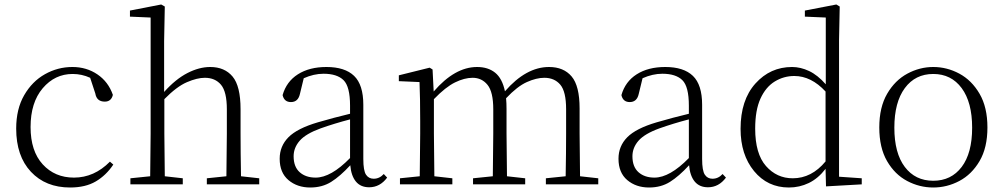

<svg xmlns="http://www.w3.org/2000/svg" viewBox="-20 -820 4464 854"><path d="M292 14Q183 14 117.5 -56Q52 -126 52 -248Q52 -335 87.5 -396.5Q123 -458 180 -490Q237 -522 302 -522Q365 -522 413.5 -489Q462 -456 482 -398Q475 -368 446 -368Q410 -368 404 -404L381 -474Q344 -491 303 -491Q224 -491 170 -427.5Q116 -364 116 -255Q116 -148 170 -89Q224 -30 309 -30Q399 -30 469 -101L484 -88Q452 -40 406 -13Q360 14 292 14Z M986 0H900V-27L987 -36L989 -226V-334Q989 -412 963 -443Q937 -474 891 -474Q857 -474 811.5 -454.5Q766 -435 711 -379V-226L713 -36L793 -27V0H560V-27L648 -36L650 -226V-742L558 -746V-773L697 -800L713 -791L710 -637V-411Q761 -468 813.5 -495Q866 -522 915 -522Q979 -522 1014.5 -479.5Q1050 -437 1050 -334V-226Q1050 -144 1052 -36L1133 -27V0Z M1622 13Q1584 13 1563 -12.5Q1542 -38 1538 -85Q1493 -36 1453 -11Q1413 14 1360 14Q1302 14 1263 -19Q1224 -52 1224 -114Q1224 -170 1263 -209.5Q1302 -249 1394 -276Q1466 -297 1537 -314V-350Q1537 -435 1508 -463.5Q1479 -492 1419 -492Q1376 -492 1331 -472L1314 -402Q1306 -366 1274 -366Q1244 -366 1237 -397Q1254 -457 1305 -489.5Q1356 -522 1432 -522Q1514 -522 1555 -482.5Q1596 -443 1596 -354V-113Q1596 -61 1608 -43Q1620 -25 1642 -25Q1668 -25 1687 -46L1702 -30Q1670 13 1622 13ZM1537 -117V-289Q1468 -271 1406 -249Q1340 -225 1313 -194Q1286 -163 1286 -125Q1286 -78 1313 -54Q1340 -30 1384 -30Q1452 -30 1537 -117Z M2494 0H2408V-27L2496 -36Q2498 -144 2498 -226V-334Q2498 -413 2472 -443.5Q2446 -474 2401 -474Q2366 -474 2323.5 -455Q2281 -436 2231 -383Q2233 -362 2233 -335V-226L2235 -36L2316 -27V0H2084V-27L2172 -36L2174 -226V-334Q2174 -411 2148.5 -442.5Q2123 -474 2082 -474Q2046 -474 2004 -453.5Q1962 -433 1910 -379V-226L1912 -36L1992 -27V0H1759V-27L1847 -36L1849 -226V-282Q1849 -384 1846 -455L1754 -459V-485L1891 -519L1904 -511L1909 -413Q2003 -522 2102 -522Q2151 -522 2182.5 -496.5Q2214 -471 2226 -414Q2320 -522 2422 -522Q2487 -522 2522.5 -480Q2558 -438 2558 -338V-226L2560 -36L2641 -27V0Z M3129 13Q3091 13 3070 -12.5Q3049 -38 3045 -85Q3000 -36 2960 -11Q2920 14 2867 14Q2809 14 2770 -19Q2731 -52 2731 -114Q2731 -170 2770 -209.5Q2809 -249 2901 -276Q2973 -297 3044 -314V-350Q3044 -435 3015 -463.5Q2986 -492 2926 -492Q2883 -492 2838 -472L2821 -402Q2813 -366 2781 -366Q2751 -366 2744 -397Q2761 -457 2812 -489.5Q2863 -522 2939 -522Q3021 -522 3062 -482.5Q3103 -443 3103 -354V-113Q3103 -61 3115 -43Q3127 -25 3149 -25Q3175 -25 3194 -46L3209 -30Q3177 13 3129 13ZM3044 -117V-289Q2975 -271 2913 -249Q2847 -225 2820 -194Q2793 -163 2793 -125Q2793 -78 2820 -54Q2847 -30 2891 -30Q2959 -30 3044 -117Z M3654 9 3652 -69Q3619 -26 3577.5 -6Q3536 14 3489 14Q3394 14 3334 -59Q3274 -132 3274 -247Q3274 -375 3340 -448.5Q3406 -522 3503 -522Q3541 -522 3579 -504Q3617 -486 3653 -445V-742L3560 -746V-773L3700 -800L3715 -791L3712 -641V-34L3813 -27V0ZM3652 -102V-413Q3588 -482 3513 -482Q3466 -482 3426 -457.5Q3386 -433 3362.5 -381.5Q3339 -330 3339 -248Q3339 -136 3387 -81.5Q3435 -27 3506 -27Q3590 -27 3652 -102Z M4131 14Q4070 14 4015 -15Q3960 -44 3925.5 -103.5Q3891 -163 3891 -253Q3891 -343 3926 -403Q3961 -463 4016 -492.5Q4071 -522 4131 -522Q4192 -522 4247 -492.5Q4302 -463 4337 -403Q4372 -343 4372 -253Q4372 -163 4337 -103.5Q4302 -44 4247 -15Q4192 14 4131 14ZM4131 -16Q4211 -16 4257.5 -77.5Q4304 -139 4304 -252Q4304 -365 4257.5 -428Q4211 -491 4131 -491Q4051 -491 4004.5 -428Q3958 -365 3958 -252Q3958 -139 4004.5 -77.5Q4051 -16 4131 -16Z"/></svg>

Font: Minh Nguyen ExtraLight
Style: Regular
Weight: 250
Designer: Ryoko NISHIZUKA 西塚涼子 (kana & ideographs); Frank Grießhammer (Latin, Greek & Cyrillic); Wenlong ZHANG 张文龙 (bopomofo); San
Foundry: Adobe
Version: Version 1.100;July 7, 2023;FontCreator 14.0.0.2814 64-bit